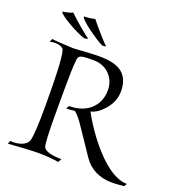

<svg xmlns="http://www.w3.org/2000/svg" viewBox="-152 -994 1065 1133"><g transform="rotate(20 380.5 -428.0)"><path d="M678 9Q556 9 494 -82L393 -232Q383 -248 374.5 -259Q366 -270 361 -277Q342 -301 326 -314Q312 -312 298.5 -311Q285 -310 272 -310L283 -329Q362 -329 412 -370Q467 -417 467 -496Q467 -552 429 -592Q390 -633 324 -633Q275 -633 261 -630Q233 -626 231 -603Q227 -570 225.5 -520Q224 -470 224 -403V-259Q224 -83 234 -53Q249 -20 348 -19L336 3Q307 -2 274.5 -4.5Q242 -7 206 -7Q180 -7 133.5 -4.5Q87 -2 20 3L28 -17Q32 -16 44 -16Q75 -16 101 -26Q134 -40 140 -65Q152 -112 152 -283Q152 -612 130 -635Q113 -651 81 -651Q63 -651 46 -647L55 -667Q88 -662 189 -658Q190 -658 210.5 -659Q231 -660 271 -663Q325 -666 351 -666Q438 -666 483 -639Q542 -603 542 -514Q542 -452 496 -398Q455 -351 413 -342Q475 -229 558 -137Q671 -14 761 -14L751 4Q729 6 711 7.5Q693 9 678 9ZM348 -731Q327 -738 270 -778Q242 -797 223 -813Q204 -829 193 -841Q184 -852 185 -855Q185 -857 206 -857Q214 -858 227 -859.5Q240 -861 253 -865Q266 -849 283.5 -828Q301 -807 318.5 -787.5Q336 -768 349 -754Q362 -740 367 -737Q368 -736 368 -735Q368 -733 348 -731ZM234 -735Q211 -739 150 -771Q90 -804 66 -825Q56 -834 56 -838Q56 -840 77 -843Q85 -845 95.5 -847.5Q106 -850 118 -856Q133 -841 153.5 -823Q174 -805 194.5 -787.5Q215 -770 230.5 -758Q246 -746 251 -743Q253 -741 253 -741Q252 -740 247.5 -738.5Q243 -737 234 -735Z"/></g></svg>

Font: Gideon Roman
Style: Regular
Weight: 400
Designer: Robert E. Leuschke
Foundry: Robert E. Leuschke
Version: Version 2.010